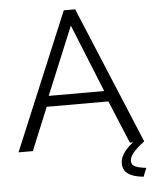

<svg xmlns="http://www.w3.org/2000/svg" viewBox="-59 -759 795 991"><g transform="rotate(-5 338.0 -264.0)"><path d="M308.9 -710H367.9L663.5 0H589.2L497.3 -221.5H177.8L86.6 0H12.4ZM480.5 -276.8 338.4 -628.1 192.9 -276.8ZM538.2 104.9Q538.2 73.7 560.3 44.2Q582.4 14.8 628 -16.2H646.4L663.5 0Q622.8 31 604.4 53.5Q586.1 76 586.1 95.6Q586.1 115.3 605.6 124.2Q625.1 133.1 662.3 137.1L644.6 181.6Q601.5 177.1 578.2 165.4Q554.9 153.7 546.6 137.7Q538.2 121.6 538.2 104.9Z"/></g></svg>

Font: Raleway Thin
Style: Regular
Weight: 100
Designer: Matt McInerney, Pablo Impallari, Rodrigo Fuenzalida
Foundry: Matt McInerney, Pablo Impallari, Rodrigo Fuenzalida
Version: Version 4.026